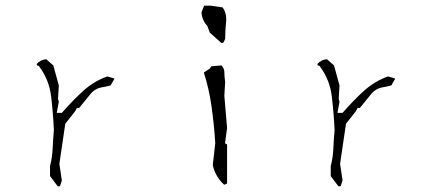

<svg xmlns="http://www.w3.org/2000/svg" viewBox="-20 -668 1537 682"><path d="M253.4 -284.7H261.2Q302.2 -335.4 303.7 -336.9Q319.8 -354 339.8 -357.4Q357.9 -360.4 373 -364.7L386.2 -387.7V-389.2L361.3 -396.5Q315.4 -380.4 277.8 -347.2Q238.8 -312 199.7 -267.1H181.6L189 -307.1L186 -316.4L189 -364.3L169.4 -435.5L144.5 -457.5Q134.3 -457 126.5 -453.1Q116.2 -447.8 110.8 -440.9V-436L117.7 -434.1L119.1 -432.1Q154.3 -384.8 161.4 -326.9Q168.5 -269 171.4 -206.1Q168.5 -173.3 167 -140.6Q165.5 -107.9 157.7 -78.1V-42.5L185.1 -6.3H192.9L199.7 -26.9L190.9 -85.9L211.9 -228.5L246.6 -272.5Z M730 -428.2H726.1V-424.8L704.1 -410.6Q722.7 -352.1 731.4 -289.6Q740.7 -224.6 744.6 -159.2L735.8 -81.5Q745.1 -39.6 776.4 -11.7L786.6 -16.1V-154.8L779.3 -159.2L786.6 -212.9L776.9 -328.1L779.8 -377.4Q776.9 -395.5 776.9 -412.1Q776.9 -424.3 766.6 -435.5L730 -432.6ZM783.7 -600.1Q783.7 -623 771 -641.6L728 -647.9H705.1L695.8 -624.5Q696.3 -611.8 701.2 -599.6Q706.5 -585.9 715.3 -577.6L716.3 -576.2L725.1 -552.2L766.6 -515.1L773.9 -517.1L779.8 -529.8Q779.8 -559.1 783.2 -591.3Q783.7 -595.7 783.7 -600.1Z M1250.5 -284.7H1258.3Q1299.3 -335.4 1300.8 -336.9Q1316.9 -354 1336.9 -357.4Q1355 -360.4 1370.1 -364.7L1383.3 -387.7V-389.2L1358.4 -396.5Q1312.5 -380.4 1274.9 -347.2Q1235.8 -312 1196.8 -267.1H1178.7L1186 -307.1L1183.1 -316.4L1186 -364.3L1166.5 -435.5L1141.6 -457.5Q1131.3 -457 1123.5 -453.1Q1113.3 -447.8 1107.9 -440.9V-436L1114.7 -434.1L1116.2 -432.1Q1151.4 -384.8 1158.4 -326.9Q1165.5 -269 1168.5 -206.1Q1165.5 -173.3 1164.1 -140.6Q1162.6 -107.9 1154.8 -78.1V-42.5L1182.1 -6.3H1189.9L1196.8 -26.9L1188 -85.9L1209 -228.5L1243.7 -272.5Z"/></svg>

Font: Bakudai
Style: ExtraLight
Weight: 200
Version: Version 1.48